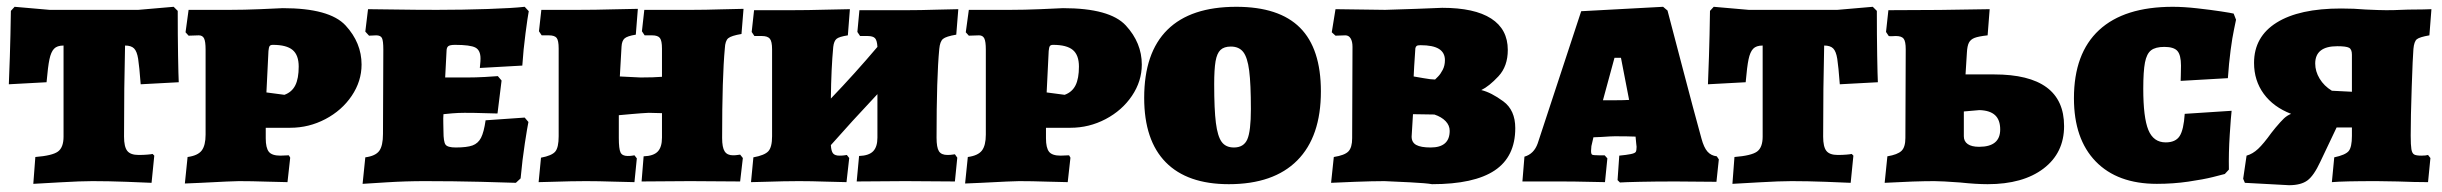

<svg xmlns="http://www.w3.org/2000/svg" viewBox="-20 -533 7186 565"><path d="M84 -71Q134 -75 150.5 -87Q167 -99 167 -131V-399Q148 -399 139 -389.5Q130 -380 125.5 -358.5Q121 -337 117 -291L6 -285Q7 -306 9 -367Q11 -428 12 -501L23 -513L126 -504H387L491 -513L503 -501Q503 -428 504 -369Q505 -310 506 -291L394 -285Q390 -338 386.5 -360Q383 -382 374.5 -390.5Q366 -399 348 -399Q345 -279 345 -131Q345 -101 354.5 -89Q364 -77 388 -77Q402 -77 413.5 -78Q425 -79 429 -80L434 -75L426 5Q406 4 352.5 2Q299 0 252 0Q218 0 157.5 3.5Q97 7 78 8Z M532 -71Q562 -75 573.5 -90Q585 -105 585 -137V-387Q585 -411 580.5 -420Q576 -429 565 -429L535 -428L526 -438L535 -504H657Q698 -504 745.5 -506Q793 -508 812 -509Q950 -509 997 -458Q1044 -407 1044 -343Q1044 -294 1015 -251Q986 -208 937.5 -182.5Q889 -157 834 -157H762V-126Q762 -98 771 -86.5Q780 -75 805 -75L830 -76L834 -69L826 3Q809 3 764.5 1.5Q720 0 683 0Q666 0 571 5L524 7ZM859 -337Q859 -371 841 -386Q823 -401 783 -401Q776 -401 773.5 -397.5Q771 -394 770 -383L764 -261L817 -254Q839 -262 849 -282Q859 -302 859 -337Z M1055 -70Q1085 -74 1096 -89Q1107 -104 1107 -139L1108 -387Q1108 -413 1104 -421Q1100 -429 1087 -429L1066 -428L1055 -440L1063 -506Q1084 -506 1142.5 -505Q1201 -504 1266 -504Q1341 -504 1415 -506.5Q1489 -509 1524 -513L1536 -500Q1533 -485 1526.5 -435.5Q1520 -386 1517 -340L1392 -333Q1392 -336 1393 -344Q1394 -352 1394 -361Q1394 -385 1379 -393Q1364 -401 1319 -401Q1304 -401 1299 -397Q1294 -393 1294 -382L1290 -305H1355Q1380 -305 1407 -306.5Q1434 -308 1445 -309L1456 -296L1444 -199Q1434 -199 1406 -200Q1378 -201 1347 -201Q1330 -201 1311 -199.5Q1292 -198 1285 -197Q1284 -186 1284.5 -170Q1285 -154 1285 -146Q1285 -116 1291 -107.5Q1297 -99 1321 -99Q1354 -99 1370.5 -105Q1387 -111 1395.5 -127.5Q1404 -144 1409 -179L1524 -187L1535 -174Q1532 -160 1524.5 -111.5Q1517 -63 1512 -8L1498 5Q1475 4 1394.5 2Q1314 0 1230 0Q1174 0 1118.5 3.5Q1063 7 1047 8Z M1572 -69Q1604 -75 1614 -87Q1624 -99 1624 -132V-390Q1624 -414 1618 -421.5Q1612 -429 1595 -429H1574L1566 -441L1573 -504H1682Q1731 -504 1784 -505.5Q1837 -507 1857 -507L1851 -431Q1826 -427 1818 -420Q1810 -413 1809 -396L1804 -308L1865 -305Q1904 -305 1928 -307V-390Q1928 -413 1922 -421Q1916 -429 1899 -429H1877L1869 -441L1876 -504H2016Q2055 -504 2102 -505.5Q2149 -507 2168 -507L2162 -433Q2132 -428 2123 -420.5Q2114 -413 2113 -391Q2105 -306 2105 -127Q2105 -99 2112.5 -87.5Q2120 -76 2137 -76Q2145 -76 2150.5 -77Q2156 -78 2158 -78L2166 -68L2158 1L2011 0L1868 1L1874 -73Q1903 -74 1915.5 -87Q1928 -100 1928 -128V-200L1889 -201Q1868 -200 1840 -197.5Q1812 -195 1801 -194V-127Q1801 -95 1806 -84.5Q1811 -74 1827 -74Q1836 -74 1841 -75Q1846 -76 1847 -76L1854 -67L1847 3Q1830 3 1785.5 1.5Q1741 0 1704 0Q1664 0 1604 2L1565 3Z M2790 -79 2797 -69 2790 1 2644 0 2501 1 2508 -74Q2537 -75 2549.5 -88Q2562 -101 2562 -128V-256Q2484 -173 2425 -106Q2426 -88 2431.5 -81.5Q2437 -75 2450 -75Q2460 -75 2465.5 -76Q2471 -77 2472 -77L2479 -68L2471 3Q2454 3 2410.5 1.5Q2367 0 2331 0Q2290 0 2230 2L2190 3L2197 -70Q2230 -76 2241 -88Q2252 -100 2252 -132V-388Q2252 -411 2245.5 -419Q2239 -427 2222 -427H2200L2192 -439L2199 -503H2309Q2357 -503 2409 -504.5Q2461 -506 2481 -506L2475 -429Q2449 -425 2441.5 -418.5Q2434 -412 2432 -395Q2426 -332 2425 -243Q2496 -317 2562 -395Q2561 -414 2555 -420.5Q2549 -427 2533 -427H2511L2503 -439L2509 -503H2649Q2688 -503 2734.5 -504.5Q2781 -506 2800 -506L2794 -431Q2764 -426 2755 -418.5Q2746 -411 2744 -389Q2736 -306 2736 -128Q2736 -99 2743 -88Q2750 -77 2768 -77Q2777 -77 2782.5 -78Q2788 -79 2790 -79Z M2828 -71Q2858 -75 2869.5 -90Q2881 -105 2881 -137V-387Q2881 -411 2876.5 -420Q2872 -429 2861 -429L2831 -428L2822 -438L2831 -504H2953Q2994 -504 3041.5 -506Q3089 -508 3108 -509Q3246 -509 3293 -458Q3340 -407 3340 -343Q3340 -294 3311 -251Q3282 -208 3233.5 -182.5Q3185 -157 3130 -157H3058V-126Q3058 -98 3067 -86.5Q3076 -75 3101 -75L3126 -76L3130 -69L3122 3Q3105 3 3060.5 1.5Q3016 0 2979 0Q2962 0 2867 5L2820 7ZM3155 -337Q3155 -371 3137 -386Q3119 -401 3079 -401Q3072 -401 3069.5 -397.5Q3067 -394 3066 -383L3060 -261L3113 -254Q3135 -262 3145 -282Q3155 -302 3155 -337Z M3347 -245Q3347 -378 3415.5 -445.5Q3484 -513 3618 -513Q3744 -513 3805.5 -451.5Q3867 -390 3867 -264Q3867 -131 3797.5 -61Q3728 9 3596 9Q3474 9 3410.5 -55.5Q3347 -120 3347 -245ZM3661 -212Q3661 -286 3656 -325Q3651 -364 3638.5 -380Q3626 -396 3602 -396Q3582 -396 3571.5 -386Q3561 -376 3557 -352.5Q3553 -329 3553 -285Q3553 -211 3558 -171.5Q3563 -132 3575 -115.5Q3587 -99 3611 -99Q3640 -99 3650.5 -123Q3661 -147 3661 -212Z M4439 -156Q4439 -72 4378.5 -31.5Q4318 9 4194 9Q4178 6 4129.5 3.5Q4081 1 4054 0Q4020 0 3967 2Q3914 4 3897 5L3905 -71Q3937 -76 3948 -87.5Q3959 -99 3959 -126L3960 -395Q3960 -411 3954.5 -420Q3949 -429 3939 -429L3910 -428L3899 -438L3910 -506L4056 -504Q4094 -505 4148 -507Q4202 -509 4224 -510Q4319 -510 4368 -478.5Q4417 -447 4417 -386Q4417 -338 4389.5 -308.5Q4362 -279 4339 -268Q4368 -261 4403.5 -235Q4439 -209 4439 -156ZM4140 -308Q4147 -307 4169 -303Q4191 -299 4203 -299Q4205 -301 4212 -308Q4219 -315 4225.5 -327.5Q4232 -340 4232 -356Q4232 -378 4214.5 -389Q4197 -400 4160 -400Q4152 -400 4149 -398Q4146 -396 4145 -391Q4143 -363 4141.5 -337.5Q4140 -312 4140 -308ZM4246 -148Q4246 -164 4234 -176.5Q4222 -189 4201 -196L4138 -197L4134 -131Q4134 -114 4147.5 -106.5Q4161 -99 4190 -99Q4246 -99 4246 -148Z M4740 -3 4745 -75Q4766 -77 4778.5 -79.5Q4791 -82 4793.5 -86Q4796 -90 4796 -101L4795 -110L4793 -131Q4770 -132 4732 -132Q4721 -132 4693 -130L4669 -129L4663 -103L4662 -89Q4662 -80 4665 -78Q4668 -76 4684 -76H4702L4710 -67L4703 3Q4690 3 4652 2Q4614 1 4573 1H4460L4466 -72Q4494 -80 4505 -111L4633 -500L4874 -513L4887 -502Q4900 -453 4931.5 -332.5Q4963 -212 4987 -125Q4994 -99 5004.5 -87Q5015 -75 5032 -73L5038 -64L5031 2L4911 1Q4851 1 4806 2Q4761 3 4747 4ZM4735 -238Q4759 -238 4774 -239L4750 -363H4731L4697 -238Z M5084 -71Q5134 -75 5150.5 -87Q5167 -99 5167 -131V-399Q5148 -399 5139 -389.5Q5130 -380 5125.5 -358.5Q5121 -337 5117 -291L5006 -285Q5007 -306 5009 -367Q5011 -428 5012 -501L5023 -513L5126 -504H5387L5491 -513L5503 -501Q5503 -428 5504 -369Q5505 -310 5506 -291L5394 -285Q5390 -338 5386.5 -360Q5383 -382 5374.5 -390.5Q5366 -399 5348 -399Q5345 -279 5345 -131Q5345 -101 5354.5 -89Q5364 -77 5388 -77Q5402 -77 5413.5 -78Q5425 -79 5429 -80L5434 -75L5426 5Q5406 4 5352.5 2Q5299 0 5252 0Q5218 0 5157.5 3.5Q5097 7 5078 8Z M5748 4Q5694 0 5672 0Q5616 0 5526 5L5534 -73Q5564 -78 5575.5 -89Q5587 -100 5587 -127L5588 -388Q5588 -411 5582 -419Q5576 -427 5559 -427Q5555 -427 5548 -426.5Q5541 -426 5538 -427L5530 -439L5537 -503Q5690 -503 5835 -506L5829 -429Q5802 -426 5790.5 -421.5Q5779 -417 5774 -407.5Q5769 -398 5768 -378L5764 -314H5848Q6054 -314 6054 -162Q6054 -83 5993.5 -37Q5933 9 5829 9Q5795 9 5748 4ZM5866 -152Q5866 -180 5851 -194Q5836 -208 5805 -209L5759 -205V-132Q5759 -117 5770.5 -109Q5782 -101 5804 -101Q5866 -101 5866 -152Z M6083 -244Q6083 -376 6157 -444.5Q6231 -513 6374 -513Q6406 -513 6446 -508.5Q6486 -504 6515.5 -499.5Q6545 -495 6553 -493L6560 -475Q6559 -469 6554 -446Q6549 -423 6544 -385Q6539 -347 6536 -303L6397 -295Q6397 -299 6397.5 -310.5Q6398 -322 6398 -340Q6398 -371 6387.5 -383Q6377 -395 6349 -395Q6323 -395 6310 -385Q6297 -375 6292 -349Q6287 -323 6287 -272Q6287 -187 6302 -150.5Q6317 -114 6353 -114Q6382 -114 6394 -132.5Q6406 -151 6409 -198L6547 -207Q6545 -191 6541.5 -137Q6538 -83 6539 -34L6527 -21Q6520 -19 6492 -12Q6464 -5 6419.5 1.5Q6375 8 6327 8Q6211 8 6147 -58Q6083 -124 6083 -244Z M7125 -77 7132 -68 7125 3Q7086 3 7036 1L6974 0Q6875 0 6842 3L6849 -70Q6882 -77 6891.5 -88.5Q6901 -100 6901 -133V-158H6856L6808 -57Q6789 -16 6770 -2Q6751 12 6716 12L6586 5L6581 -7L6591 -75Q6609 -80 6625 -95Q6641 -110 6664 -142L6676 -157Q6692 -176 6701 -184.5Q6710 -193 6722 -198Q6670 -218 6641.5 -257Q6613 -296 6613 -348Q6613 -425 6679.5 -466.5Q6746 -508 6869 -508Q6908 -508 6941 -505Q6983 -503 7002 -503Q7027 -503 7045 -504Q7066 -505 7088.5 -505Q7111 -505 7135 -506L7129 -429Q7100 -424 7092 -417.5Q7084 -411 7082 -389Q7080 -366 7077 -277Q7074 -188 7074 -134Q7074 -106 7076 -94Q7078 -82 7084 -78.5Q7090 -75 7105 -75Q7119 -75 7125 -77ZM6901 -263V-372Q6901 -388 6892.5 -392.5Q6884 -397 6858 -397Q6793 -397 6793 -346Q6793 -323 6806 -301.5Q6819 -280 6842 -266Z"/></svg>

Font: Alegreya SC Black
Style: Regular
Weight: 900
Designer: Juan Pablo del Peral
Foundry: Huerta Tipografica
Version: Version 2.007; ttfautohint (v1.6)